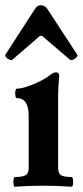

<svg xmlns="http://www.w3.org/2000/svg" viewBox="-24 -706 315 730"><path d="M33 4Q29 4 27.5 -5Q26 -14 27.5 -23.5Q29 -33 33 -33Q62 -33 73.5 -40Q85 -47 85 -66V-266Q85 -333 40 -333Q36 -333 34.5 -342Q33 -351 34.5 -360Q36 -369 40 -369Q56 -369 80 -377Q104 -385 128 -397Q152 -409 168 -422Q180 -431 189 -431Q201 -431 201 -418Q199 -391 198 -375Q197 -359 197 -342V-66Q197 -47 208 -40Q219 -33 247 -33Q252 -33 253.5 -23.5Q255 -14 253.5 -5Q252 4 247 4Q220 2 193.5 1Q167 0 140 0Q114 0 87.5 1Q61 2 33 4ZM23 -479Q20 -476 12.5 -479Q5 -482 -0.5 -488Q-6 -494 -3 -499L109 -672Q118 -687 131 -686Q147 -686 156 -672L269 -499Q273 -494 267 -488Q261 -482 253.5 -479Q246 -476 242 -479L153 -555Q146 -561 141.5 -565.5Q137 -570 132 -570Q128 -570 123.5 -566Q119 -562 111 -555Z"/></svg>

Font: Junicode VF
Style: Regular
Weight: 400
Designer: Peter S. Baker
Version: Version 2.213